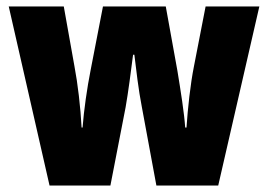

<svg xmlns="http://www.w3.org/2000/svg" viewBox="-20 -573 828 593"><path d="M418 -243 463 0H654L781 -553H615L579 -368C568 -313 560 -239 556 -179H552C549 -224 538 -293 528 -354L492 -553H298L260 -357C249 -302 239 -232 235 -179H232C229 -240 220 -316 210 -368L177 -553H7L133 0H321L368 -242C376 -287 385 -357 391 -404H395C400 -362 408 -293 418 -243Z"/></svg>

Font: Noto Sans Armenian Condensed Black
Style: Regular
Weight: 900
Width: 3
Designer: Monotype Design Team
Foundry: Monotype Imaging Inc.
Version: Version 2.008